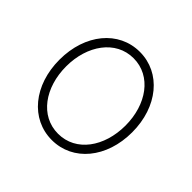

<svg xmlns="http://www.w3.org/2000/svg" viewBox="-142 -706 870 870"><g transform="rotate(45 292.5 -271.5)"><path d="M292.6 11.4C427.6 11.4 525.6 -107.2 525.6 -271C525.6 -434.7 427.2 -553.6 292.6 -553.6C157.7 -553.6 59.7 -435 59.7 -271C59.7 -107.2 157.7 11.4 292.6 11.4ZM292.6 -28.8C177.9 -28.8 102.6 -135.7 102.6 -271C102.6 -405.5 178.6 -513.1 292.6 -513.1C407 -513.1 482.6 -405.9 482.6 -271C482.6 -135.7 407.3 -28.8 292.6 -28.8Z"/></g></svg>

Font: Karasuma Gothic
Style: Thin
Weight: 200
Designer: Rasmus Andersson / Ryoko Ishizuka
Foundry: rsms
Version: Version 1.00